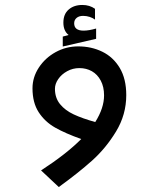

<svg xmlns="http://www.w3.org/2000/svg" viewBox="-20 -581 640 774"><path d="M295 -394Q348.5 -394 392.5 -372.5Q436.5 -351 462.8 -307Q489 -263 489 -197.5Q489 -119 448 -51.2Q407 16.5 350.8 66.8Q294.5 117 217 173L145.5 106Q246 41 307.5 -20.5Q244 -43 202.5 -66.5Q161 -90 136 -128.5Q111 -167 111 -225Q111 -269.5 136.5 -308.5Q162 -347.5 204.2 -370.8Q246.5 -394 295 -394ZM364 -89Q399.5 -145.5 399.5 -196.5Q399.5 -231 386.2 -256Q373 -281 350.5 -293.8Q328 -306.5 300 -306.5Q273.5 -306.5 250.8 -294Q228 -281.5 214.8 -262.2Q201.5 -243 201.5 -223Q201.5 -186.5 222 -161.2Q242.5 -136 277.2 -119.8Q312 -103.5 364 -89ZM233 -433.5 256.5 -440Q235.5 -456.5 235.5 -490Q235.5 -524 256.8 -542.5Q278 -561 312 -561Q341.5 -561 363 -545.5V-502Q354.5 -508.5 341.8 -512.8Q329 -517 315 -517Q298.5 -517 288.8 -508.8Q279 -500.5 279 -487Q279 -457.5 317 -457.5Q338 -457.5 367.5 -466V-424.5L233 -393.5Z"/></svg>

Font: JuliaMono Medium
Style: Regular
Weight: 500
Monospace: yes
Designer: cormullion
Foundry: corm
Version: Version 0.054; ttfautohint (v1.8.4)